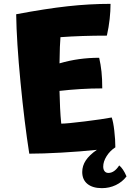

<svg xmlns="http://www.w3.org/2000/svg" viewBox="-20 -755 677 997"><path d="M637 161Q615 190 581.5 206Q548 222 509 222Q461 222 434 200Q407 178 407 138Q407 106 425.5 78Q444 50 483 23Q398 32 299 37.5Q200 43 132 43Q107 -116 86.5 -328Q66 -540 64 -681Q218 -710 331.5 -722.5Q445 -735 554 -735Q554 -698 549.5 -656.5Q545 -615 535 -570Q468 -570 408 -568Q348 -566 294 -562Q292 -540 291 -511.5Q290 -483 289 -426Q340 -441 391 -448Q442 -455 495 -455Q503 -420 507 -383Q511 -346 511 -296Q454 -296 397.5 -292.5Q341 -289 289 -283Q290 -238 292 -195Q294 -152 298 -113Q327 -113 420 -124.5Q513 -136 560 -145Q568 -124 573.5 -76.5Q579 -29 579 10Q551 28 533.5 56Q516 84 516 110Q516 125 523 134Q530 143 543 143Q558 143 572 133.5Q586 124 599 104Q609 112 618.5 126Q628 140 637 161Z"/></svg>

Font: Atma
Style: Bold
Weight: 700
Designer: Gregori Vincens, Jeremie Hornus, Riccardo Olocco, Yoann Minet.
Foundry: black foundry
Version: Version 1.102;PS 1.100;hotconv 1.0.86;makeotf.lib2.5.63406